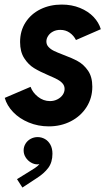

<svg xmlns="http://www.w3.org/2000/svg" viewBox="-20 -551 486 849"><path d="M1 -118.2 115.2 -167Q124 -142.1 147.9 -123Q171.9 -104 201.2 -104Q218.8 -104 233.6 -111.6Q248.5 -119.1 257.1 -131.3Q265.6 -143.6 265.6 -157.7Q265.6 -171.9 256.6 -182.1Q247.6 -192.4 233.9 -199.7Q220.2 -207 194.8 -217.8Q155.8 -234.4 130.6 -249.8Q105.5 -265.1 87.2 -293.5Q68.8 -321.8 68.8 -365.2Q68.8 -414.6 93 -452.1Q117.2 -489.7 159.2 -510.3Q201.2 -530.8 252.9 -530.8Q297.4 -530.8 333.7 -515.9Q370.1 -501 393.6 -476.3Q417 -451.7 425.8 -421.9L315.9 -374Q306.2 -393.6 288.3 -406.2Q270.5 -418.9 246.6 -418.9Q228.5 -418.9 214.6 -411.6Q200.7 -404.3 192.9 -392.3Q185.1 -380.4 185.1 -367.7Q185.1 -353.5 194.6 -343.3Q204.1 -333 218.8 -325.9Q233.4 -318.8 258.8 -309.1Q298.8 -294.4 324.7 -280Q350.6 -265.6 369.4 -238.3Q388.2 -210.9 388.2 -167.5Q388.2 -117.7 362.8 -77.6Q337.4 -37.6 293.5 -14.9Q249.5 7.8 195.8 7.8Q148.4 7.8 107.2 -9.3Q65.9 -26.4 38.1 -55.4Q10.3 -84.5 1 -118.2ZM55.2 241.2 112.8 205.6Q122.1 200.2 134.3 192.1Q146.5 184.1 154.3 174.8Q148.4 175.8 145.5 175.8Q130.9 175.8 116.7 167.5Q102.5 159.2 93.5 145Q84.5 130.9 84.5 113.8Q84.5 98.1 92.8 84.5Q101.1 70.8 115.5 63Q129.9 55.2 146.5 55.2Q163.6 55.2 178.7 63.7Q193.8 72.3 202.9 88.9Q211.9 105.5 211.9 128.9Q211.9 166.5 193.4 191.4Q174.8 216.3 141.6 237.3L79.1 278.3Z"/></svg>

Font: Reddit Sans Chocolate
Style: Bold Italic
Weight: 700
Italic angle: -11.25°
Designer: Stephen Hutchings
Version: Version 1.013